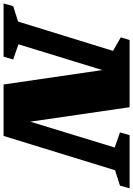

<svg xmlns="http://www.w3.org/2000/svg" viewBox="115 -892 747 1077"><g transform="rotate(90 488.5 -353.5)"><path d="M283.5 -54 268 0H-30.5L-15.5 -54L71 -81.5L235.5 -614L159.5 -657.5L174.5 -707H551.5L632.5 -149.5L777.5 -623.5L692.5 -653L708 -707H1006.5L991.5 -653L905 -625.5L712.5 0H424L343 -554L198.5 -83.5Z"/></g></svg>

Font: Newsreader Caption ExtraBold
Style: Italic
Weight: 800
Italic angle: -17°
Designer: Hugues Gentile
Foundry: Production Type
Version: Version 1.001